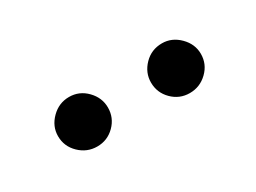

<svg xmlns="http://www.w3.org/2000/svg" viewBox="-25 -870 519 390"><g transform="rotate(-30 234.5 -675.0)"><path d="M130 -617Q106 -617 88.5 -634Q71 -651 71 -675Q71 -698 88.5 -715.5Q106 -733 130 -733Q154 -733 171 -715.5Q188 -698 188 -675Q188 -651 171 -634Q154 -617 130 -617ZM347 -617Q323 -617 306 -634Q289 -651 289 -675Q289 -698 306 -715.5Q323 -733 348 -733Q371 -733 388.5 -715.5Q406 -698 406 -675Q406 -651 388.5 -634Q371 -617 347 -617Z"/></g></svg>

Font: Comfortaa SemiBold
Style: Regular
Weight: 600
Designer: Johan Aakerlund
Foundry: Johan Aakerlund
Version: Version 3.104; ttfautohint (v1.8.1.43-b0c9)